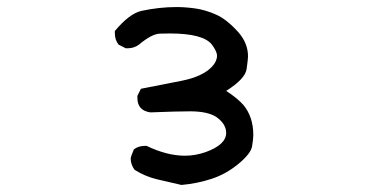

<svg xmlns="http://www.w3.org/2000/svg" viewBox="-20 -517 1040 545"><path d="M495 8Q460 0 426 -8Q392 -16 362 -35Q351 -50 351 -67Q351 -72 360 -93Q373 -103 392 -103H396Q454 -75 505 -75Q534 -75 563 -85Q622 -106 622 -140Q622 -165 594 -185Q569 -201 520 -201Q482 -201 407 -198Q370 -203 370 -239V-245L380 -265Q438 -276 497 -288Q556 -300 582 -328Q596 -343 596 -359Q596 -371 581 -391Q556 -422 462 -422Q457 -422 434 -421.5Q411 -421 374 -390Q360 -380 343 -380H337L317 -390Q306 -403 306 -423V-429Q347 -478 381 -486Q432 -497 481 -497Q506 -497 534.5 -493Q563 -489 593.5 -475.5Q624 -462 657 -425Q684 -394 684 -357Q684 -349 680 -321Q676 -293 622 -259Q653 -239 671 -219Q699 -185 699 -134Q699 -122 695.5 -101.5Q692 -81 657 -52Q622 -23 581 -9.5Q540 4 495 8Z"/></svg>

Font: Xiaolai Mono SC
Style: Regular
Weight: 400
Monospace: yes
Designer: LXGW / Nozomi Seto
Version: Version 3.113;September 30, 2024